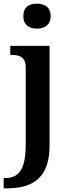

<svg xmlns="http://www.w3.org/2000/svg" viewBox="-37 -786 385 1046"><path d="M164 -630C205 -630 239 -650 239 -698C239 -748 205 -766 164 -766C122 -766 90 -748 90 -698C90 -650 122 -630 164 -630ZM-17 240H1C137 240 233 187 233 8V-536H19V-487H23C66 -487 103 -478 103 -420V3C103 141 63 184 -10 184H-17Z"/></svg>

Font: Noto Serif Lao SemiBold
Style: Regular
Weight: 600
Designer: Monotype Design Team
Foundry: Monotype Imaging Inc.
Version: Version 2.003